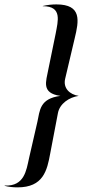

<svg xmlns="http://www.w3.org/2000/svg" viewBox="-38 -732 416 850"><path d="M127.5 -192.5 90.5 -31.5C78.5 23.5 69.5 92.5 -15.5 89.5C-16.5 89.5 -17.5 89.5 -18.5 90.5C0.5 95.5 20.5 97.5 39.5 97.5C153.5 97.5 170.5 23.5 184.5 -53.5L218.5 -231.5C226.5 -273.5 268.5 -301.5 310.5 -307.5C270.5 -313.5 240.5 -341.5 250.5 -383.5L292.5 -561.5C311.5 -639.5 325.5 -712.5 211.5 -712.5C192.5 -712.5 172.5 -710.5 151.5 -705.5C150.5 -704.5 151.5 -704.5 152.5 -704.5C238.5 -704.5 218.5 -638.5 208.5 -583.5L175.5 -422.5C166.5 -372.5 143 -319.5 229.5 -307.5C137 -295.5 138.5 -242.5 127.5 -192.5Z"/></svg>

Font: Beautique Display Italic
Style: Regular
Weight: 400
Italic angle: -12°
Designer: Nhat-Quang Ngo
Version: Version 1.100;Glyphs 3.2.3 (3260)